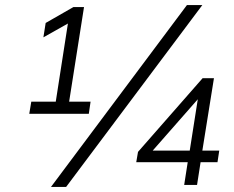

<svg xmlns="http://www.w3.org/2000/svg" viewBox="-20 -733 928 761"><path d="M96 -282 104 -330H201L252 -658L278 -656L152 -585L161 -642L271 -705H313L254 -330H339L332 -282ZM242 8H182L721 -713H782ZM710 0 724 -90H520L527 -131L783 -423H828L782 -136H849L842 -90H775L761 0ZM732 -136 767 -359H781L572 -121L570 -136Z"/></svg>

Font: Mulish ExtraLight Light
Style: Italic
Weight: 300
Italic angle: -9°
Version: Version 3.603